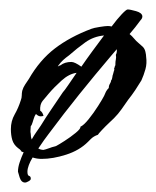

<svg xmlns="http://www.w3.org/2000/svg" viewBox="-20 -311 330 406"><path d="M68 25Q58 25 49 22Q44 30 41 38Q38 46 38 52Q38 60 41.5 61Q45 62 45 66Q46 69 41 72Q36 75 33 75Q25 75 21.5 64Q18 53 18 52Q18 43 21.5 32.5Q25 22 30 11Q28 10 26 10Q25 8 22 5L18 2Q9 -5 6 -15Q3 -25 3 -38Q3 -55 11 -69Q19 -83 24 -99Q26 -104 26 -109Q26 -114 27 -119Q29 -126 33 -132Q37 -138 41 -144Q64 -184 96 -208.5Q128 -233 173 -250Q178 -252 190.5 -254Q203 -256 208 -256Q212 -256 216 -255Q228 -271 237.5 -281Q247 -291 250 -291Q255 -291 267.5 -287.5Q280 -284 281 -277V-276Q281 -272 277 -268Q272 -261 266 -253.5Q260 -246 254 -239Q259 -235 263.5 -229.5Q268 -224 273 -220L282 -212Q286 -208 287.5 -201.5Q289 -195 289 -191Q291 -177 287.5 -164.5Q284 -152 279 -141Q273 -131 266 -120.5Q259 -110 251 -100Q244 -90 237 -80Q230 -70 221 -61Q219 -59 211 -51.5Q203 -44 195.5 -36Q188 -28 187 -26Q178 -23 172 -17L166 -11Q148 7 120 16Q92 25 68 25ZM131 -180Q138 -180 152 -170Q163 -186 175.5 -203Q188 -220 200 -236Q178 -234 160.5 -221.5Q143 -209 126 -194Q119 -189 113.5 -184Q108 -179 103 -172Q103 -171 102 -170Q104 -172 108 -173Q117 -180 131 -180ZM73 6Q74 5 76 5L85 2Q90 0 94.5 -1Q99 -2 100 -3Q104 -5 116.5 -13Q129 -21 140 -30Q151 -39 150 -43Q157 -46 167.5 -59Q178 -72 187.5 -87Q197 -102 200 -108Q202 -113 204 -117Q206 -121 210 -125Q210 -130 212.5 -134Q215 -138 215 -141Q217 -143 217.5 -147.5Q218 -152 219 -154Q221 -162 222 -164L221 -165Q222 -167 222.5 -169.5Q223 -172 224 -173V-176Q224 -181 225 -185.5Q226 -190 225 -195Q227 -199 227 -202Q227 -204 227 -207Q220 -199 215 -193Q181 -153 148 -112Q115 -71 83 -28Q79 -23 73 -14.5Q67 -6 61 3Q66 6 73 6ZM45 -28Q45 -21 47 -16Q52 -25 57 -32Q62 -39 66 -45Q77 -63 89 -80.5Q101 -98 113 -116Q116 -119 123.5 -130Q131 -141 142 -157Q126 -155 110 -140.5Q94 -126 83 -113Q76 -105 70 -97.5Q64 -90 65 -77Q70 -74 72 -66Q69 -65 66 -65Q61 -65 56 -70Q53 -66 51 -59Q49 -52 47 -47L45 -44Q45 -40 44.5 -36Q44 -32 45 -28Z"/></svg>

Font: Qwitcher Grypen
Style: Bold
Weight: 700
Designer: Robert E. Leuschke
Foundry: Robert E. Leuschke
Version: Version 1.100; ttfautohint (v1.8.3)